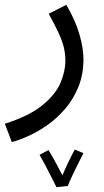

<svg xmlns="http://www.w3.org/2000/svg" viewBox="-45 -359 432 796"><path d="M4 230 -25 154Q76 122 130.5 77.5Q185 33 205.5 -15Q226 -63 226 -107Q226 -135 220 -161Q214 -187 199 -220Q184 -253 157 -302L230 -339Q268 -274 284.5 -216Q301 -158 301 -114Q301 -51 280.5 0Q260 51 226.5 90.5Q193 130 153.5 158Q114 186 74.5 204Q35 222 4 230ZM189 417Q181 401 168.5 376Q156 351 142.5 325.5Q129 300 119 283L156 263Q162 272 172.5 290.5Q183 309 194 330Q205 351 214 368Q222 348 232.5 325.5Q243 303 252 285.5Q261 268 265 261L301 276Q295 287 282 313Q269 339 255.5 367.5Q242 396 236 412Z"/></svg>

Font: Go Noto Kurrent-Regular
Style: Regular
Weight: 400
Designer: Monotype Design Team
Foundry: Monotype Imaging Inc.
Version: Version 2.012; ttfautohint (v1.8.4.7-5d5b)